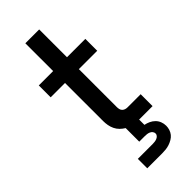

<svg xmlns="http://www.w3.org/2000/svg" viewBox="-300 -783 1050 1050"><g transform="rotate(-45 225.0 -257.5)"><path d="M144 220V147H259Q267 147 275 146Q283 145 291 142Q299 139 305 132.5Q311 126 311 118Q311 109 305.5 102Q300 95 292 91.5Q284 88 275.5 87Q267 86 259 86H216V-19Q201 -28 189 -40Q177 -52 169.5 -67.5Q162 -83 159 -100Q156 -117 156 -134V-428H45V-520H156V-735H263V-520H405V-428H263V-134Q263 -126 265 -117.5Q267 -109 273 -103Q279 -97 287 -94.5Q295 -92 303 -92H405V0H301V41Q317 44 332 51Q347 58 358.5 69.5Q370 81 376 96.5Q382 112 382 129Q382 143 377.5 157Q373 171 364 182Q355 193 342 200.5Q329 208 315.5 212.5Q302 217 287.5 218.5Q273 220 259 220Z"/></g></svg>

Font: Iosevka Etoile Semibold
Style: Regular
Weight: 600
Designer: Belleve Invis
Foundry: Belleve Invis
Version: Version 22.1.2; ttfautohint (v1.8.4)